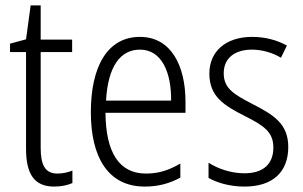

<svg xmlns="http://www.w3.org/2000/svg" viewBox="-20 -678 1119 708"><path d="M192 -38C146 -38 130 -70 130 -133V-486H246V-532H130V-658H93L76 -533L17 -517V-486H76V-130C76 -35 107 10 180 10C207 10 229 5 247 -3V-49C233 -43 212 -38 192 -38Z M496 -542C377 -542 315 -434 315 -264C315 -99 378 10 514 10C565 10 606 -2 645 -23V-75C601 -49 563 -38 518 -38C420 -38 370 -115 369 -262H664V-303C664 -434 612 -542 496 -542ZM496 -495C576 -495 612 -412 611 -307H371C378 -432 423 -495 496 -495Z M1043 -136C1043 -223 987 -255 912 -294C840 -331 805 -353 805 -408C805 -463 845 -495 909 -495C947 -495 987 -483 1016 -465L1038 -510C1002 -530 958 -542 910 -542C811 -542 752 -487 752 -407C752 -322 806 -289 883 -250C953 -215 988 -191 988 -134C988 -75 953 -39 881 -39C832 -39 783 -56 749 -78V-22C779 -5 825 10 882 10C986 10 1043 -44 1043 -136Z"/></svg>

Font: Noto Sans Malayalam Condensed Light
Style: Regular
Weight: 300
Width: 3
Designer: Jelle Bosma - Monotype Design Team
Foundry: Monotype Imaging Inc.
Version: Version 2.104